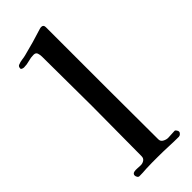

<svg xmlns="http://www.w3.org/2000/svg" viewBox="-251 -809 848 848"><g transform="rotate(-45 173.0 -385.5)"><path d="M321 -15Q321 -9 315.5 -4Q310 1 304 1Q273 1 241 -0.5Q209 -2 177 -2Q158 -2 139.5 -2Q121 -2 102 -1Q91 0 80 0.5Q69 1 58 1Q52 1 48.5 -5Q45 -11 45 -16Q45 -26 56 -29Q65 -31 75.5 -30Q86 -29 96 -29Q108 -29 117.5 -35.5Q127 -42 127 -55Q127 -132 128 -210Q129 -288 129 -365Q129 -443 128 -521Q127 -599 127 -677Q127 -688 123.5 -698.5Q120 -709 106 -709Q89 -709 72 -704Q55 -699 37 -699Q34 -699 28 -701Q22 -703 22 -707Q22 -720 31 -723Q43 -728 56 -729.5Q69 -731 80 -734Q112 -742 143.5 -751Q175 -760 206 -770Q209 -771 211.5 -771.5Q214 -772 217 -772Q231 -772 231 -757Q231 -729 231 -700.5Q231 -672 231 -643V-375Q231 -296 231.5 -215.5Q232 -135 232 -55Q232 -42 244 -35.5Q256 -29 267 -29Q278 -29 288.5 -30Q299 -31 309 -31Q313 -31 317 -25Q321 -19 321 -15Z"/></g></svg>

Font: Kaisei Tokumin Medium
Style: Regular
Weight: 500
Designer: Font-Kai,
Foundry: KAZUO KANAI
Version: Version 5.003